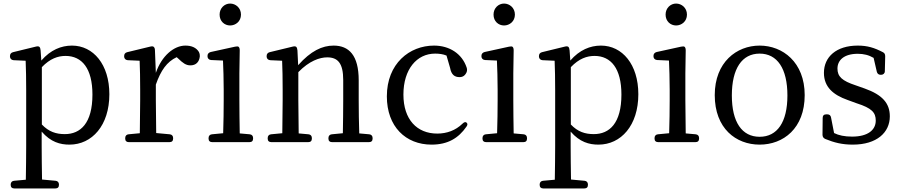

<svg xmlns="http://www.w3.org/2000/svg" viewBox="-20 -791 5061 1078"><path d="M40 245V247C40 260 47 267 60 267H291C304 267 311 260 311 247V245C311 233 304 225 292 224L216 217C215 156 214 82 214 28V-52C265 7 318 21 370 21C497 21 594 -87 594 -262C594 -429 504 -535 384 -535C324 -535 264 -511 212 -451L208 -508C207 -519 205 -524 201 -528C197 -531 191 -532 180 -529L53 -498C42 -495 36 -488 36 -476V-474C36 -462 44 -454 56 -453L124 -450C126 -402 127 -350 127 -284V28C127 83 126 157 125 218L59 224C47 225 40 233 40 245ZM215 -92V-414C261 -462 305 -477 348 -477C440 -477 499 -407 499 -260C499 -99 432 -38 344 -38C295 -38 254 -51 215 -92Z M683 -16V-13C683 0 690 7 703 7H932C945 7 952 0 952 -13V-16C952 -28 945 -36 933 -37L857 -44C856 -100 855 -177 855 -228V-316C883 -396 917 -444 972 -470L981 -462C1007 -437 1024 -424 1049 -424C1080 -424 1099 -443 1102 -475C1102 -485 1101 -491 1097 -499C1082 -524 1055 -535 1021 -535C957 -535 888 -478 855 -382L850 -508C850 -519 847 -524 843 -528C839 -531 833 -532 822 -529L694 -498C683 -495 677 -488 677 -476V-474C677 -462 685 -454 697 -453L764 -450C766 -402 767 -353 767 -287V-228C767 -177 766 -99 765 -43L702 -37C690 -36 683 -28 683 -16Z M1151 -16V-13C1151 0 1158 7 1171 7H1381C1394 7 1401 0 1401 -13V-16C1401 -28 1394 -36 1382 -37L1326 -42C1325 -98 1324 -176 1324 -228V-379L1326 -508C1326 -518 1324 -524 1320 -528C1316 -531 1310 -531 1300 -529L1163 -499C1152 -496 1145 -489 1145 -477V-475C1145 -463 1153 -455 1165 -454L1232 -451C1234 -402 1236 -351 1236 -287V-228C1236 -177 1235 -98 1233 -43L1170 -37C1158 -36 1151 -28 1151 -16ZM1213 -709C1213 -671 1241 -648 1272 -648C1303 -648 1333 -671 1333 -709C1333 -747 1303 -771 1272 -771C1241 -771 1213 -746 1213 -709Z M1483 -16V-13C1483 0 1490 7 1503 7H1711C1724 7 1731 0 1731 -13V-16C1731 -28 1724 -36 1712 -37L1657 -42C1656 -98 1655 -176 1655 -228V-386C1716 -449 1775 -469 1817 -469C1876 -469 1907 -437 1907 -342V-228C1907 -175 1906 -98 1905 -43L1843 -37C1831 -36 1824 -28 1824 -16V-13C1824 0 1831 7 1844 7H2052C2065 7 2072 0 2072 -13V-16C2072 -28 2065 -36 2053 -37L1997 -42C1995 -97 1994 -175 1994 -228V-340C1994 -481 1939 -535 1853 -535C1789 -535 1725 -505 1654 -425L1650 -508C1649 -519 1647 -524 1643 -528C1639 -531 1633 -532 1622 -529L1494 -498C1483 -495 1477 -488 1477 -476V-474C1477 -462 1485 -454 1497 -453L1564 -450C1566 -402 1567 -353 1567 -287V-228C1567 -177 1566 -98 1565 -43L1502 -37C1490 -36 1483 -28 1483 -16Z M2403 21C2494 21 2554 -15 2599 -80C2606 -90 2606 -97 2599 -103C2593 -108 2585 -105 2576 -96C2538 -59 2489 -41 2435 -41C2321 -41 2245 -120 2245 -260C2245 -402 2320 -490 2423 -490C2446 -490 2468 -487 2487 -479L2507 -410C2514 -371 2533 -358 2560 -358C2578 -358 2591 -366 2600 -386C2603 -395 2603 -403 2600 -412C2574 -490 2503 -535 2417 -535C2279 -535 2152 -434 2152 -250C2152 -80 2258 21 2403 21Z M2689 -16V-13C2689 0 2696 7 2709 7H2919C2932 7 2939 0 2939 -13V-16C2939 -28 2932 -36 2920 -37L2864 -42C2863 -98 2862 -176 2862 -228V-379L2864 -508C2864 -518 2862 -524 2858 -528C2854 -531 2848 -531 2838 -529L2701 -499C2690 -496 2683 -489 2683 -477V-475C2683 -463 2691 -455 2703 -454L2770 -451C2772 -402 2774 -351 2774 -287V-228C2774 -177 2773 -98 2771 -43L2708 -37C2696 -36 2689 -28 2689 -16ZM2751 -709C2751 -671 2779 -648 2810 -648C2841 -648 2871 -671 2871 -709C2871 -747 2841 -771 2810 -771C2779 -771 2751 -746 2751 -709Z M3010 245V247C3010 260 3017 267 3030 267H3261C3274 267 3281 260 3281 247V245C3281 233 3274 225 3262 224L3186 217C3185 156 3184 82 3184 28V-52C3235 7 3288 21 3340 21C3467 21 3564 -87 3564 -262C3564 -429 3474 -535 3354 -535C3294 -535 3234 -511 3182 -451L3178 -508C3177 -519 3175 -524 3171 -528C3167 -531 3161 -532 3150 -529L3023 -498C3012 -495 3006 -488 3006 -476V-474C3006 -462 3014 -454 3026 -453L3094 -450C3096 -402 3097 -350 3097 -284V28C3097 83 3096 157 3095 218L3029 224C3017 225 3010 233 3010 245ZM3185 -92V-414C3231 -462 3275 -477 3318 -477C3410 -477 3469 -407 3469 -260C3469 -99 3402 -38 3314 -38C3265 -38 3224 -51 3185 -92Z M3655 -16V-13C3655 0 3662 7 3675 7H3885C3898 7 3905 0 3905 -13V-16C3905 -28 3898 -36 3886 -37L3830 -42C3829 -98 3828 -176 3828 -228V-379L3830 -508C3830 -518 3828 -524 3824 -528C3820 -531 3814 -531 3804 -529L3667 -499C3656 -496 3649 -489 3649 -477V-475C3649 -463 3657 -455 3669 -454L3736 -451C3738 -402 3740 -351 3740 -287V-228C3740 -177 3739 -98 3737 -43L3674 -37C3662 -36 3655 -28 3655 -16ZM3717 -709C3717 -671 3745 -648 3776 -648C3807 -648 3837 -671 3837 -709C3837 -747 3807 -771 3776 -771C3745 -771 3717 -746 3717 -709Z M4245 21C4378 21 4498 -70 4498 -257C4498 -442 4374 -535 4245 -535C4116 -535 3993 -442 3993 -257C3993 -70 4112 21 4245 21ZM4089 -255C4089 -406 4146 -490 4245 -490C4344 -490 4401 -406 4401 -255C4401 -105 4344 -23 4245 -23C4146 -23 4089 -105 4089 -255Z M4768 21C4903 21 4976 -47 4976 -138C4976 -212 4933 -259 4835 -294L4784 -312C4708 -337 4682 -361 4682 -406C4682 -453 4719 -489 4796 -489C4829 -489 4858 -482 4885 -466L4903 -388C4906 -377 4913 -371 4925 -371H4927C4939 -371 4948 -379 4948 -391L4950 -474C4950 -486 4947 -493 4937 -498C4889 -523 4850 -535 4796 -535C4675 -535 4606 -471 4606 -382C4606 -302 4659 -258 4738 -230L4790 -211C4875 -184 4897 -159 4897 -114C4897 -62 4854 -24 4764 -24C4722 -24 4689 -31 4663 -44L4646 -131C4644 -143 4637 -149 4625 -149H4619C4606 -149 4599 -142 4599 -129L4598 -35C4598 -23 4603 -16 4613 -11C4664 10 4709 21 4768 21Z"/></svg>

Font: 寒蝉锦书宋 Text
Style: Regular
Weight: 400
Designer: 寒蝉锦书宋{Warren} 思源宋体{Ryoko NISHIZUKA 西塚涼子 (kana & ideographs); Frank Grießhammer (Latin, Greek & Cyrillic); Wenlong ZHANG 
Foundry: Adobe & ChillType
Version: Version 2.000;Glyphs 3.1.1 (3135)